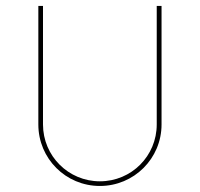

<svg xmlns="http://www.w3.org/2000/svg" viewBox="-20 -615 669 643"><path d="M314.5 7.8C428.7 7.8 521 -84 521 -198.2V-595.2H504.9V-198.2C504.9 -92.8 420.4 -7.8 314.5 -7.8C209 -7.8 124 -92.8 124 -198.2V-595.2H108.4V-198.2C108.4 -84 200.2 7.8 314.5 7.8Z"/></svg>

Font: Now Thin
Style: Regular
Weight: 100
Designer: Alfredo Marco Pradil
Foundry: Alfredo Marco Pradil
Version: Version 1.200;hotconv 1.0.109;makeotfexe 2.5.65596